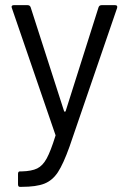

<svg xmlns="http://www.w3.org/2000/svg" viewBox="-20 -526 501 746"><path d="M50 190V150Q50 140 57 140H64Q103 139 124.5 128.5Q146 118 161.5 89.5Q177 61 195 3Q197 -1 195 -3L26 -495L25 -499Q25 -506 34 -506H87Q96 -506 99 -498L229 -94Q230 -92 232 -92Q234 -92 235 -94L363 -498Q366 -506 375 -506H427Q438 -506 435 -495L250 44Q226 111 205 143Q184 175 152.5 187.5Q121 200 64 200H57Q50 200 50 190Z"/></svg>

Font: Amber EN
Style: Regular
Weight: 400
Designer: Jeremy Tribby
Foundry: Tribby Type Co.
Version: Version 1.403 November 24, 2021